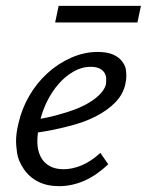

<svg xmlns="http://www.w3.org/2000/svg" viewBox="-20 -628 503 658"><path d="M183 10Q141 10 110.5 -5.5Q80 -21 61 -49.5Q42 -78 38.5 -104Q35 -130 35 -143Q35 -172 43 -204Q54 -254 80 -299Q106 -344 143 -377.5Q180 -411 224.5 -430.5Q269 -450 315 -450Q347 -450 367.5 -441Q388 -432 399 -417Q410 -402 411.5 -389Q413 -376 413 -369Q413 -356 410 -342Q403 -306 376 -278Q349 -250 308 -229Q267 -208 213 -195Q164 -182 110 -174Q108 -158 108 -143Q108 -114 118.5 -92.5Q129 -71 149 -59.5Q169 -48 198 -48Q227 -48 259 -61Q291 -74 324 -104L351 -65Q332 -47 312 -33Q292 -19 271 -9.5Q250 0 227.5 5Q205 10 183 10ZM141 -280Q127 -251 119 -221Q159 -228 194 -239Q237 -251 268.5 -267Q300 -283 319 -301.5Q338 -320 343 -338Q344 -346 344 -357Q344 -368 339 -377Q334 -386 322.5 -392.5Q311 -399 291 -399Q260 -399 231.5 -382.5Q203 -366 180.5 -340Q158 -314 141 -280ZM169 -551 181 -608H463L451 -551Z"/></svg>

Font: Isabella Sans
Style: Italic
Weight: 400
Italic angle: -12°
Designer: Christian Thalmann (Catharsis Fonts), Cristiano Sobral
Foundry: The Isabella Sans Project Authors
Version: Version 2.026; ttfautohint (v1.8.4.7-5d5b-dirty)